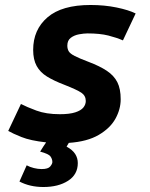

<svg xmlns="http://www.w3.org/2000/svg" viewBox="-20 -560 600 770"><path d="M154 190Q127 190 103 184.5Q79 179 58 168L87 103Q100 110 116 114Q132 118 147 118Q173 118 181.5 107.5Q190 97 190 90Q190 78 182.5 67.5Q175 57 141 48Q148 37 153.5 28Q159 19 165 11Q102 4 66 -10.5Q30 -25 13 -35L64 -143Q87 -131 126 -116.5Q165 -102 220 -102Q259 -102 282 -109.5Q305 -117 314.5 -129Q324 -141 324 -155Q324 -176 306.5 -188Q289 -200 238 -220Q196 -236 168.5 -253Q141 -270 127 -295.5Q113 -321 113 -360Q113 -441 170.5 -490.5Q228 -540 343 -540Q399 -540 447.5 -530Q496 -520 524 -506L473 -398Q448 -409 414.5 -417.5Q381 -426 331 -426Q317 -426 297.5 -422.5Q278 -419 264 -408.5Q250 -398 250 -377Q250 -364 255.5 -354.5Q261 -345 279.5 -335.5Q298 -326 335 -312Q380 -295 408.5 -276Q437 -257 450.5 -230.5Q464 -204 464 -162Q464 -122 443 -84Q422 -46 376 -19Q330 8 256 13L247 28Q271 41 281.5 57.5Q292 74 292 94Q292 140 253 165Q214 190 154 190Z"/></svg>

Font: Ubuntu Sans Mono
Style: Italic
Weight: 400
Italic angle: -13.5°
Monospace: yes
Designer: Dalton Maag Ltd
Foundry: Dalton Maag Ltd
Version: Version 1.006